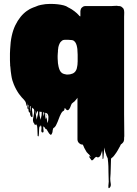

<svg xmlns="http://www.w3.org/2000/svg" viewBox="-20 -551 701 984"><path d="M616 163Q616 167 614 173Q613 177 609 181Q608 182 607 183Q606 184 604 186Q603 187 601 188Q599 189 597 194Q596 198 593 202L583 220Q580 225 576.5 230.5Q573 236 569 241Q566 245 563 249Q560 253 556 256Q555 257 554 257L549 262Q548 284 547.5 312.5Q547 341 545 364Q545 376 547.5 390Q550 404 541 412Q536 416 535.5 408.5Q535 401 536.5 389.5Q538 378 537 372Q536 349 536 333.5Q536 318 535.5 301.5Q535 285 532 260L531 259Q531 258 530.5 257.5Q530 257 530 256Q529 254 528 251.5Q527 249 526 248Q525 244 524 240.5Q523 237 521 233L518 223Q517 218 516 214Q515 210 514 205Q513 218 512.5 232Q512 246 510 260Q510 261 508.5 263Q507 265 506 264Q505 253 505 241.5Q505 230 503 220Q502 224 501.5 227.5Q501 231 499 235Q498 239 496 243.5Q494 248 491 251Q487 255 485 255Q484 255 482 255.5Q480 256 479 255Q475 254 475.5 253Q476 252 471 254Q467 256 464.5 259.5Q462 263 459 266Q458 267 455.5 269Q453 271 451 271Q448 270 446.5 267Q445 264 443 262Q435 251 436 250Q437 249 440.5 251.5Q444 254 444.5 253Q445 252 436 240Q435 240 435 239.5Q435 239 434 239L430 235Q429 232 426 231Q426 231 422 225Q420 221 417.5 217Q415 213 413 209Q412 207 411 205Q410 203 409 200Q408 197 406.5 194.5Q405 192 404 190L395 189Q391 187 387 184Q377 176 377 163V-50Q376 -49 375 -47Q374 -45 372 -43Q370 -40 366 -36Q364 -33 361 -30.5Q358 -28 355 -26L348 -20Q344 -13 341.5 -5Q339 3 334 9Q327 20 316 7Q314 2 312 2Q312 2 311.5 3Q311 4 311 6Q310 7 310 10Q310 13 308 15Q307 17 305 17.5Q303 18 301 20L296 26Q294 30 293 31Q286 44 281 58.5Q276 73 269 87Q266 95 260 101Q257 104 253 106Q249 118 249.5 122Q250 126 245 136Q244 137 243.5 138Q243 139 241 140Q239 140 237 138Q233 135 230 130.5Q227 126 225 122Q223 120 223 118Q220 117 219 111Q216 112 212 108Q210 105 208 101Q207 100 206.5 100Q206 100 205 99Q202 96 202 96Q201 105 203 117Q205 129 197 128Q190 126 192 113Q194 100 189 89V92Q187 96 186 97Q185 98 182 98Q180 110 180 122.5Q180 135 178 147Q178 148 176 147.5Q174 147 173 146Q172 133 172 120Q172 107 170 94Q167 91 167 86Q166 88 162 88Q160 90 159 90Q158 89 157.5 86.5Q157 84 155 82Q153 80 153 79Q153 79 151 76Q148 68 149 60Q150 52 152 44Q153 36 154.5 28Q156 20 155 13Q155 11 154 9Q153 7 148 4Q147 4 146.5 2.5Q146 1 144 1V13Q145 20 146 29Q147 38 147 43Q147 47 145 49Q140 50 136 41Q133 34 134.5 24Q136 14 137 4V-4Q137 -8 134 -8Q132 -1 134 9V17Q134 16 134.5 20Q135 24 133 26Q133 28 130 25Q126 21 126 13Q126 8 127 3Q128 -2 128 -6V-12Q127 -13 127 -14Q126 -14 126 -10V-1Q126 0 126.5 2Q127 4 126 6Q126 11 124 9Q123 8 122.5 7Q122 6 121 5Q120 1 120.5 -3.5Q121 -8 121 -12V-20Q120 -20 120 -20.5Q120 -21 120 -21Q120 -20 120 -16Q120 -12 118 -10Q118 -9 117.5 -9Q117 -9 117 -9Q115 -8 115 -14Q114 -19 112.5 -24.5Q111 -30 106 -36Q105 -38 101 -42Q96 -47 91 -52.5Q86 -58 81 -65Q79 -67 75 -73Q72 -78 69 -82.5Q66 -87 64 -91Q60 -98 57 -104.5Q54 -111 51 -118Q47 -127 43.5 -139Q40 -151 38 -165Q36 -176 35 -186.5Q34 -197 33 -209Q32 -211 32 -214Q32 -217 32 -219Q31 -225 31 -242V-258Q31 -268 31 -277.5Q31 -287 32 -299Q35 -373 58.5 -421.5Q82 -470 119 -496Q120 -496 120 -496.5Q120 -497 121 -497Q132 -505 142 -509Q147 -511 151.5 -513Q156 -515 160 -516Q164 -518 165 -518Q175 -523 190 -526Q213 -531 236.5 -531Q260 -531 276 -529Q293 -527 306.5 -523.5Q320 -520 328 -514Q330 -512 332 -512Q348 -504 362 -493L374 -483L379 -478Q388 -469 387 -469Q386 -469 392 -467V-493Q392 -500 396 -508Q398 -510 399 -511.5Q400 -513 402 -514Q408 -520 419 -520H553Q561 -520 570 -521Q579 -522 587 -520H592Q599 -519 603 -516Q607 -513 611 -509Q613 -507 613 -505Q616 -501 616 -495Q617 -488 616.5 -480Q616 -472 616 -465V35Q616 54 616.5 88Q617 122 617 147Q617 153 616 155ZM377 -219Q377 -224 377.5 -228Q378 -232 378 -236V-253Q378 -262 378 -271Q378 -280 377 -289Q377 -294 376.5 -299.5Q376 -305 375 -309Q375 -312 373 -318Q368 -337 355 -344Q349 -346 342.5 -346Q336 -346 330 -347H313Q302 -347 296 -341Q289 -336 285 -327Q281 -318 279 -309Q279 -307 278.5 -304.5Q278 -302 278 -300Q277 -297 277 -294Q277 -291 277 -288Q277 -285 276.5 -282Q276 -279 276 -276Q275 -264 275.5 -251Q276 -238 277 -227L280 -210Q282 -201 285.5 -192.5Q289 -184 296 -178Q301 -174 307.5 -172Q314 -170 321 -169H328Q329 -169 332.5 -169.5Q336 -170 339 -170Q347 -172 352 -174Q354 -175 356 -176Q358 -177 359 -178Q368 -184 373 -198Q375 -205 375.5 -210Q376 -215 377 -219ZM168 61Q169 56 170 52Q171 48 172 44Q175 33 175 28Q175 23 173 19H170Q167 31 167 35Q166 33 165.5 27.5Q165 22 163 15V24Q163 27 163 30Q163 33 164 36L168 64ZM190 54 193 40Q193 39 193.5 33.5Q194 28 194 23Q194 23 193 22.5Q192 22 190 22H186Q185 22 184.5 21.5Q184 21 182 21V33Q182 36 182.5 39Q183 42 184 46Q185 50 186 54Q187 58 188 63Q188 60 190 54ZM201 24V29Q201 32 201.5 34.5Q202 37 202 40Q202 39 202.5 41.5Q203 44 203 46Q206 34 205 25Q204 24 201 24ZM228 44Q226 35 223 32Q220 29 217 28Q217 28 215 32Q215 30 213 28Q213 28 213 28Q213 28 212 27Q212 27 210 26Q208 28 210 34Q210 35 210.5 36.5Q211 38 211 40Q212 43 212 46Q212 49 213 52Q214 54 214 56Q214 58 215 60Q216 57 216.5 54Q217 51 217 48Q219 53 220 59Q221 65 222 72Q223 74 223 76Q223 78 224 80Q226 73 227 66.5Q228 60 228 53ZM215 32Q218 37 217 48Q216 44 215 40Q214 36 215 32Z"/></svg>

Font: Rubik Wet Paint
Style: Regular
Weight: 400
Designer: Hubert and Fischer, NaN
Foundry: Hubert and Fischer, NaN
Version: Version 2.200